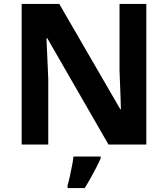

<svg xmlns="http://www.w3.org/2000/svg" viewBox="-20 -734 853 975"><path d="M723 0H531L220 -540H216Q218 -489 220.5 -438Q223 -387 225 -336V0H90V-714H281L591 -179H594Q593 -212 592 -245Q591 -278 589.5 -310.5Q588 -343 587 -376V-714H723ZM491 71Q481 93 468.5 117.5Q456 142 441.5 168Q427 194 410 221H323V208Q329 188 334.5 162Q340 136 345.5 109Q351 82 353 61H491Z"/></svg>

Font: Noto Sans Tangsa
Style: Regular
Weight: 400
Designer: David Williams
Foundry: Google LLC
Version: Version 1.504